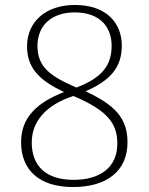

<svg xmlns="http://www.w3.org/2000/svg" viewBox="-20 -744 599 774"><path d="M275 10C408 10 494 -53 494 -170C494 -269 442 -321 325 -376C421 -418 471 -469 471 -560C471 -653 407 -724 282 -724C164 -724 89 -656 89 -557C89 -463 148 -416 238 -373C131 -331 65 -272 65 -171C65 -61 135 10 275 10ZM288 -391C185 -436 131 -472 131 -559C131 -642 189 -694 281 -694C390 -694 430 -628 430 -560C430 -479 390 -430 288 -391ZM277 -19C165 -19 108 -75 108 -170C108 -253 164 -321 276 -357C418 -297 453 -243 453 -165C453 -68 382 -19 277 -19Z"/></svg>

Font: Noto Serif Devanagari ExtraLight
Style: Regular
Weight: 200
Designer: Universal Thirst, Indian Type Foundry and the Monotype Design Team
Foundry: Monotype Imaging Inc.
Version: Version 2.004